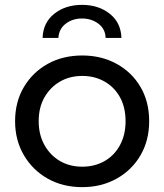

<svg xmlns="http://www.w3.org/2000/svg" viewBox="-20 -763 675 789"><path d="M318 6Q238 6 176 -29Q114 -64 78 -125.5Q42 -187 42 -265Q42 -344 78 -405Q114 -466 176 -500.5Q238 -535 318 -535Q397 -535 459.5 -500.5Q522 -466 557.5 -405.5Q593 -345 593 -265Q593 -186 557.5 -125Q522 -64 459.5 -29Q397 6 318 6ZM318 -78Q369 -78 409.5 -101Q450 -124 473 -166.5Q496 -209 496 -265Q496 -322 473 -363.5Q450 -405 409.5 -428Q369 -451 318 -451Q267 -451 227 -428Q187 -405 163 -363.5Q139 -322 139 -265Q139 -209 163 -166.5Q187 -124 227 -101Q267 -78 318 -78ZM155 -607Q157 -670 203 -706.5Q249 -743 317 -743Q385 -743 431 -706.5Q477 -670 479 -607H414Q413 -644 384.5 -665.5Q356 -687 317 -687Q278 -687 250 -665.5Q222 -644 220 -607Z"/></svg>

Font: MOST Montserrat Medium
Style: Regular
Weight: 500
Designer: Julieta Ulanovsky
Foundry: Julieta Ulanovsky
Version: Version 8.000;March 11, 2024;FontCreator 15.0.0.2926 64-bit